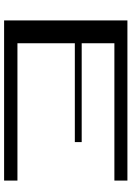

<svg xmlns="http://www.w3.org/2000/svg" viewBox="126 -760 635 926"><g transform="rotate(90 443.0 -297.5)"><path d="M851.4 -532.2V-595H79V-0.3H851.4V-64.6H189.1V-341.4H665.8V-374.5H189.1V-532.2Z"/></g></svg>

Font: Novoposelensky
Style: Regular
Weight: 400
Designer: Sasha Pavljenko
Version: Version 1.002;Fontself Maker 3.5.4